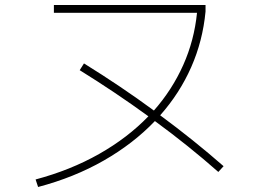

<svg xmlns="http://www.w3.org/2000/svg" viewBox="-20 -724 1040 766"><path d="M132 22 122 -8Q261 -45 375 -109.5Q489 -174 572 -260Q443 -354 298 -444L315 -471Q462 -380 594 -283Q667 -366 711 -464.5Q755 -563 766 -673H195V-704H800V-678Q789 -561 743 -456.5Q697 -352 619 -264Q752 -166 872 -61L851 -38Q732 -143 598 -241Q512 -151 394 -83.5Q276 -16 132 22Z"/></svg>

Font: Murecho ExtraLight
Style: Regular
Weight: 200
Designer: Neil Summerour
Foundry: Positype
Version: Version 1.010; ttfautohint (v1.8.3)